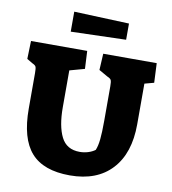

<svg xmlns="http://www.w3.org/2000/svg" viewBox="-94 -955 942 1050"><g transform="rotate(10 376.5 -430.0)"><path d="M80 -308V-505Q80 -531 76.5 -539.5Q73 -548 57 -555L25 -574L28 -674H340L345 -575L262 -552V-347Q262 -243 292 -183Q322 -123 395 -123Q419 -123 441.5 -130Q464 -137 480 -149Q490 -172 494 -210.5Q498 -249 498 -314V-505Q498 -531 494 -539.5Q490 -548 473 -555L424 -583L429 -674H726L731 -566L679 -552V-326Q679 -165 596.5 -76Q514 13 364 13Q217 13 148.5 -64.5Q80 -142 80 -308ZM233 -873 539 -861V-771L233 -762Z"/></g></svg>

Font: Suez One
Style: Regular
Weight: 400
Version: Version 1.000